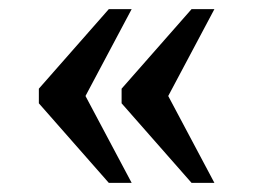

<svg xmlns="http://www.w3.org/2000/svg" viewBox="-20 -480 554 420"><path d="M399 -80 246 -254V-286L399 -460H449L348 -270L449 -80ZM218 -80 65 -254V-286L218 -460H268L167 -270L268 -80Z"/></svg>

Font: Noto Serif Gujarati
Style: Regular
Weight: 400
Designer: Universal Thirst, Indian Type Foundry and the Monotype Design Team
Foundry: Monotype Imaging Inc.
Version: Version 2.102